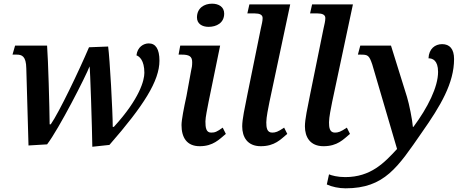

<svg xmlns="http://www.w3.org/2000/svg" viewBox="-20 -784 2523 1044"><path d="M482 14 575 4C761 -209 847 -344 847 -454C847 -518 826 -548 789 -548C760 -548 727 -528 722 -483C737 -478 765 -457 765 -388C765 -349 741 -249 599 -94H593C593 -177 577 -466 568 -531L464 -527C410 -400 301 -172 256 -108H250C249 -206 242 -459 236 -536H62L48 -487H70C99 -487 122 -479 123 -412L135 7L236 1C300 -82 448 -372 467 -423C470 -420 481 -80 482 14Z M1114 -638C1157 -638 1199 -659 1199 -710C1199 -747 1169 -764 1133 -764C1090 -764 1051 -740 1051 -689C1051 -655 1079 -638 1114 -638ZM1066 11C1139 11 1172 -26 1208 -56L1191 -90C1159 -67 1149 -63 1128 -63C1100 -63 1097 -91 1097 -124C1097 -146 1108 -197 1114 -229L1177 -536H960L951 -487H968C1008 -487 1025 -478 1025 -446C1025 -426 1023 -416 1019 -399L994 -262C980 -198 967 -132 967 -104C967 -37 995 11 1066 11Z M1398 11C1474 11 1506 -26 1542 -56L1525 -90C1491 -67 1478 -63 1460 -63C1431 -63 1428 -91 1428 -119C1428 -146 1439 -199 1445 -229L1558 -760H1336L1325 -711H1366C1391 -711 1408 -704 1408 -686C1408 -669 1403 -651 1398 -628L1325 -269C1311 -198 1297 -136 1297 -97C1297 -39 1325 11 1398 11Z M1739 11C1815 11 1847 -26 1883 -56L1866 -90C1832 -67 1819 -63 1801 -63C1772 -63 1769 -91 1769 -119C1769 -146 1780 -199 1786 -229L1899 -760H1677L1666 -711H1707C1732 -711 1749 -704 1749 -686C1749 -669 1744 -651 1739 -628L1666 -269C1652 -198 1638 -136 1638 -97C1638 -39 1666 11 1739 11Z M1859 240C2071 240 2143 125 2274 -64C2376 -209 2449 -332 2449 -463C2449 -518 2425 -544 2384 -544C2346 -544 2312 -519 2310 -467C2331 -467 2362 -457 2362 -393C2362 -311 2306 -199 2228 -94H2225C2222 -133 2205 -218 2193 -257L2106 -536H1939L1926 -487H1940C1980 -487 1987 -484 2004 -434L2139 26C2070 101 1996 179 1857 179C1815 179 1783 170 1769 164L1757 219C1785 232 1823 240 1859 240Z"/></svg>

Font: Noto Serif Semi
Style: Italic
Weight: 600
Italic angle: -12°
Designer: Monotype Design Team
Foundry: Monotype Imaging Inc.
Version: Version 1.901